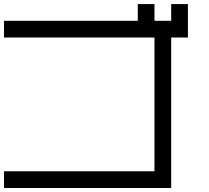

<svg xmlns="http://www.w3.org/2000/svg" viewBox="-20 -937 1040 957"><path d="M750 -916.7V-833.3H833.3V-916.7H916.7V-750H833.3V0H0V-83.3H750V-750H0V-833.3H666.7V-916.7Z"/></svg>

Font: GalmuriMono11 Regular
Style: Regular
Weight: 400
Designer: Lee Minseo (quiple)
Version: Version 2.399;hotconv 1.1.1;makeotfexe 2.6.0 DEVELOPMENT